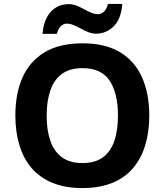

<svg xmlns="http://www.w3.org/2000/svg" viewBox="-20 -945 836 975"><path d="M738 -358Q738 -275 717.5 -207.5Q697 -140 655.5 -91Q614 -42 549.5 -16Q485 10 398 10Q311 10 246.5 -16.5Q182 -43 140.5 -91.5Q99 -140 78.5 -208Q58 -276 58 -359Q58 -470 94.5 -552Q131 -634 206.5 -679.5Q282 -725 399 -725Q515 -725 590 -679.5Q665 -634 701.5 -551.5Q738 -469 738 -358ZM217 -358Q217 -283 236 -229Q255 -175 295 -146Q335 -117 398 -117Q463 -117 502.5 -146Q542 -175 560.5 -229Q579 -283 579 -358Q579 -471 537 -535Q495 -599 399 -599Q335 -599 295 -570Q255 -541 236 -487Q217 -433 217 -358ZM196 -773Q199 -812 210.5 -840.5Q222 -869 240 -887.5Q258 -906 280.5 -915Q303 -924 329 -924Q349 -924 368.5 -916.5Q388 -909 406.5 -898.5Q425 -888 443 -880.5Q461 -873 479 -873Q494 -873 508 -886Q522 -899 528 -925H601Q595 -848 557 -811Q519 -774 468 -774Q448 -774 429 -781.5Q410 -789 391 -799.5Q372 -810 354 -817.5Q336 -825 318 -825Q303 -825 289 -812Q275 -799 269 -773Z"/></svg>

Font: Noto Sans Tamil
Style: Regular
Weight: 400
Designer: Jelle Bosma - Monotype Design Team
Foundry: Monotype Imaging Inc.
Version: Version 2.003